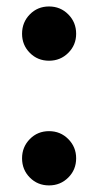

<svg xmlns="http://www.w3.org/2000/svg" viewBox="-20 -558 302 591"><path d="M47.9 -454.1Q47.9 -489.3 71.8 -513.7Q95.7 -538.1 130.9 -538.1Q166 -538.1 190.2 -513.7Q214.4 -489.3 214.4 -454.1Q214.4 -419.4 190.2 -395.3Q166 -371.1 130.9 -371.1Q95.7 -371.1 71.8 -395.3Q47.9 -419.4 47.9 -454.1ZM47.9 -70.8Q47.9 -105.5 71.8 -129.9Q95.7 -154.3 130.9 -154.3Q166 -154.3 190.2 -129.9Q214.4 -105.5 214.4 -70.8Q214.4 -35.6 190.2 -11.5Q166 12.7 130.9 12.7Q95.7 12.7 71.8 -11.5Q47.9 -35.6 47.9 -70.8Z"/></svg>

Font: Giphurs
Style: Bold
Weight: 700
Version: Version 0.920; ttfautohint (v1.8.4.7-5d5b)